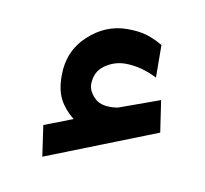

<svg xmlns="http://www.w3.org/2000/svg" viewBox="-42 -829 357 335"><g transform="rotate(10 136.0 -661.5)"><path d="M94.2 -613.3Q77.6 -626.5 69.1 -642.6Q60.5 -658.7 60.5 -684.6Q60.5 -728 90.8 -756.1Q121.1 -784.2 159.7 -784.2Q180.7 -784.2 194.6 -779.8Q208.5 -775.4 222.7 -767.1L223.1 -709.5Q194.3 -724.1 166.5 -724.1Q147 -724.1 130.4 -712.4Q113.8 -700.7 113.8 -678.2Q114.3 -665 126.5 -653.8Q138.7 -642.6 164.6 -646Q164.6 -646 168.5 -647L238.8 -672.4L247.1 -616.2L51.8 -539.1L43.9 -593.8Z"/></g></svg>

Font: Vazirmatn FD NL ExtraBold
Style: Regular
Weight: 800
Designer: Saber Rastikerdar
Foundry: Saber Rastikerdar
Version: Version 33.003